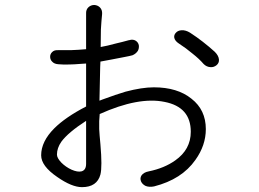

<svg xmlns="http://www.w3.org/2000/svg" viewBox="-20 -772 1040 772"><path d="M212.9 -570.3Q198.2 -571.3 189.5 -562.5Q181.6 -554.7 181.6 -543.9Q181.6 -532.2 189.5 -524.4Q198.2 -514.6 214.8 -513.7Q235.4 -511.7 258.8 -512.7Q274.4 -512.7 310.5 -515.6L326.2 -516.6V-343.8Q243.2 -300.8 198.2 -255.9Q145.5 -203.1 145.5 -147.5Q145.5 -104.5 210 -60.5Q268.6 -19.5 309.6 -19.5Q370.1 -19.5 383.8 -70.3Q391.6 -101.6 383.8 -191.4Q379.9 -231.4 378.9 -252.9Q377.9 -287.1 380.9 -313.5Q537.1 -383.8 641.6 -362.3Q747.1 -341.8 747.1 -242.2Q747.1 -170.9 684.6 -127Q640.6 -95.7 578.1 -83Q557.6 -79.1 548.8 -66.4Q542 -55.7 546.9 -43Q551.8 -31.2 565.4 -24.4Q580.1 -18.6 599.6 -22.5Q710.9 -50.8 765.6 -128.9Q807.6 -187.5 807.6 -252.9Q807.6 -330.1 750 -375Q693.4 -420.9 598.6 -420.9Q550.8 -420.9 484.4 -403.3Q448.2 -392.6 392.6 -372.1L379.9 -367.2L382.8 -502L383.8 -524.4L425.8 -532.2Q460.9 -539.1 476.6 -542Q502.9 -546.9 512.7 -549.8Q526.4 -555.7 534.2 -567.4Q540 -578.1 538.1 -590.8Q535.2 -602.5 525.4 -608.4Q514.6 -615.2 499 -610.4H498Q469.7 -602.5 448.2 -597.7Q408.2 -586.9 384.8 -583Q384.8 -620.1 385.7 -653.3Q387.7 -688.5 390.6 -715.8Q391.6 -732.4 381.8 -742.2Q373 -751 359.4 -752Q345.7 -752 335.9 -743.2Q325.2 -733.4 326.2 -716.8V-574.2Q294.9 -571.3 263.7 -570.3Q238.3 -570.3 212.9 -570.3ZM326.2 -113.3Q326.2 -87.9 307.6 -83Q292 -79.1 267.6 -89.8Q244.1 -100.6 226.6 -118.2Q209 -136.7 209 -150.4Q209 -176.8 226.6 -202.1Q253.9 -239.3 326.2 -286.1ZM744.1 -640.6Q726.6 -651.4 710 -650.4Q695.3 -649.4 687.5 -640.6Q678.7 -631.8 680.7 -620.1Q683.6 -607.4 698.2 -597.7Q728.5 -578.1 753.9 -556.6Q781.2 -535.2 798.8 -514.6Q810.5 -502.9 826.2 -502Q839.8 -501 850.6 -509.8Q861.3 -518.6 860.4 -532.2Q859.4 -547.9 843.8 -563.5Q821.3 -584 794.9 -604.5Q772.5 -622.1 744.1 -640.6Z"/></svg>

Font: Gulim
Style: Regular
Weight: 400
Version: Version 2.21